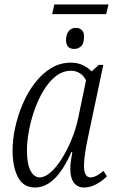

<svg xmlns="http://www.w3.org/2000/svg" viewBox="-20 -825 510 855"><path d="M212 -762 222 -805H463L453 -762ZM311 -607Q273 -607 274 -649Q275 -673 286.5 -687Q298 -701 318 -701Q334 -701 344.5 -691Q355 -681 354 -660Q354 -630 340.5 -618.5Q327 -607 311 -607ZM136 10Q84 10 60 -36Q36 -82 36 -155Q36 -203 47.5 -256.5Q59 -310 81 -361.5Q103 -413 134.5 -454.5Q166 -496 206.5 -521Q247 -546 296 -546Q326 -546 349.5 -534.5Q373 -523 388 -507L420 -536H440L371 -209Q365 -183 359.5 -147Q354 -111 354 -87Q354 -35 383 -35Q407 -35 441 -64L456 -40Q437 -20 409.5 -5Q382 10 354 10Q325 10 309 -11.5Q293 -33 293 -72Q293 -92 296 -110.5Q299 -129 302 -148H298Q262 -67 222 -28.5Q182 10 136 10ZM157 -35Q180 -35 206 -58Q232 -81 256 -119.5Q280 -158 299 -204.5Q318 -251 328 -298L363 -467Q354 -487 336 -498.5Q318 -510 297 -510Q260 -510 229 -486Q198 -462 174 -422Q150 -382 133.5 -335Q117 -288 108.5 -241Q100 -194 100 -156Q100 -94 116 -64.5Q132 -35 157 -35Z"/></svg>

Font: Noto Serif Condensed Light
Style: Italic
Weight: 300
Width: 3
Italic angle: -12°
Designer: Monotype Design Team
Foundry: Monotype Imaging Inc.
Version: Version 2.014; ttfautohint (v1.8.4.7-5d5b)